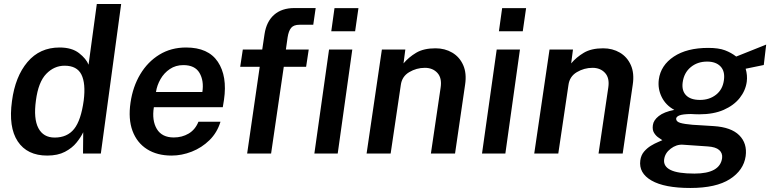

<svg xmlns="http://www.w3.org/2000/svg" viewBox="-20 -763 3827 954"><path d="M214.5 10Q115 10 68.2 -60.5Q21.5 -131 39.5 -261Q55.5 -382.5 116.5 -454.8Q177.5 -527 276 -527Q337 -527 372.8 -499Q408.5 -471 420 -441.5L461 -743H582L481 0H392.5L393.5 -106Q382 -81.5 360.2 -54.5Q338.5 -27.5 302.8 -8.8Q267 10 214.5 10ZM251.5 -79.5Q314 -79.5 348.2 -122.2Q382.5 -165 396 -264Q406.5 -348.5 384.5 -392.5Q362.5 -436.5 301 -436.5Q249 -436.5 209.8 -396Q170.5 -355.5 158.5 -264Q146 -173 170.8 -126.2Q195.5 -79.5 251.5 -79.5Z M832.5 10Q760.5 10 710.5 -21.8Q660.5 -53.5 638.5 -112.5Q616.5 -171.5 628.5 -253Q640 -332.5 677 -394.2Q714 -456 772 -491.5Q830 -527 904.5 -527Q1015 -527 1062.5 -455.8Q1110 -384.5 1093 -267.5L1087 -230.5H744.5Q734 -164.5 759.2 -122.2Q784.5 -80 843.5 -80Q884.5 -80 917.2 -99.2Q950 -118.5 966 -158H1075.5Q1059 -104 1020.8 -66.5Q982.5 -29 932.8 -9.5Q883 10 832.5 10ZM755 -306H985.5Q994 -362 971.2 -400.8Q948.5 -439.5 891 -439.5Q853 -439.5 824 -420Q795 -400.5 777.5 -369.8Q760 -339 755 -306Z M1208 0 1270.5 -431H1173.5L1186.5 -517H1283L1294.5 -594Q1304 -656 1342 -689.5Q1380 -723 1443 -723H1548.5L1536.5 -640H1468.5Q1439.5 -640 1426.8 -624.8Q1414 -609.5 1409 -577L1400.5 -517H1514L1501 -431H1390L1327 0ZM1626 -607.5 1642 -722.5H1761L1744.5 -607.5ZM1542 0 1615 -517H1730.5L1658 0Z M1801.5 0 1877.5 -517H1994L1985 -448Q2010.5 -478.5 2047.8 -500.8Q2085 -523 2144 -523Q2190.5 -523 2227 -501.5Q2263.5 -480 2281.5 -439.5Q2299.5 -399 2291 -342.5L2241 0H2121L2169.5 -328.5Q2176.5 -375.5 2153.2 -400.8Q2130 -426 2091 -426Q2049.5 -426 2013.2 -404.5Q1977 -383 1971.5 -340.5L1921 0Z M2459 -607.5 2475 -722.5H2594L2577.5 -607.5ZM2375 0 2448 -517H2563.5L2491 0Z M2634.5 0 2710.5 -517H2827L2818 -448Q2843.5 -478.5 2880.8 -500.8Q2918 -523 2977 -523Q3023.5 -523 3060 -501.5Q3096.5 -480 3114.5 -439.5Q3132.5 -399 3124 -342.5L3074 0H2954L3002.5 -328.5Q3009.5 -375.5 2986.2 -400.8Q2963 -426 2924 -426Q2882.5 -426 2846.2 -404.5Q2810 -383 2804.5 -340.5L2754 0Z M3410 171Q3281.5 171 3217.2 134Q3153 97 3161.5 34Q3165 8 3180.2 -9.8Q3195.5 -27.5 3214.5 -39Q3233.5 -50.5 3249.5 -57Q3265.5 -63.5 3271 -66.5Q3264.5 -71 3251.8 -79.5Q3239 -88 3229.8 -103Q3220.5 -118 3224 -141.5Q3227 -165.5 3253 -186.2Q3279 -207 3330.5 -217Q3288 -240 3267.8 -281Q3247.5 -322 3253.5 -368Q3263 -438.5 3328 -481.8Q3393 -525 3499 -525Q3551 -525 3582.5 -513Q3614 -501 3638 -482Q3653 -488 3681.2 -499.2Q3709.5 -510.5 3738.8 -522.2Q3768 -534 3787 -541.5L3775 -440L3685 -421.5Q3694.5 -389 3690.5 -357Q3684.5 -313 3655.5 -276.2Q3626.5 -239.5 3576 -217.2Q3525.5 -195 3454 -195Q3444.5 -195 3431.8 -195.5Q3419 -196 3413 -196.5Q3373 -196 3356.5 -189.8Q3340 -183.5 3339.5 -172.5Q3340 -158.5 3360 -152.5Q3380 -146.5 3421 -143Q3440 -141.5 3467.2 -140.2Q3494.5 -139 3526 -136.5Q3613 -131 3653.2 -90.8Q3693.5 -50.5 3685 13Q3675 83 3606.5 127Q3538 171 3410 171ZM3458 -266.5Q3505 -266.5 3538 -292.5Q3571 -318.5 3577 -365Q3583 -409 3560 -433Q3537 -457 3493.5 -457Q3445.5 -457 3412 -429.2Q3378.5 -401.5 3372 -353.5Q3366.5 -312.5 3389 -289.5Q3411.5 -266.5 3458 -266.5ZM3430.5 99.5Q3557.5 99.5 3568 22.5Q3571 -2 3553.5 -17.5Q3536 -33 3496 -35.5L3372.5 -44Q3341 -46 3312.5 -24.2Q3284 -2.5 3280 29Q3275.5 63.5 3311.8 81.5Q3348 99.5 3430.5 99.5Z"/></svg>

Font: Public Sans SemiBold
Style: Italic
Weight: 600
Italic angle: -8°
Designer: The Public Sans project authors (U.S. Web Design System). Libre Franklin designed by Pablo Impallari and Rodrigo Fuenzal
Version: Version 1.007; ttfautohint (v1.8.1) -l 8 -r 50 -G 200 -x 14 